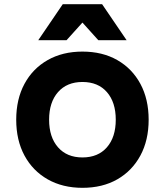

<svg xmlns="http://www.w3.org/2000/svg" viewBox="-20 -881 790 920"><path d="M375.1 19Q280.3 19 208.6 -21.6Q136.9 -62.3 97.3 -135.7Q57.7 -209.2 57.7 -307.4Q57.7 -405.7 97.3 -479.2Q136.9 -552.6 208.5 -593.2Q280.1 -633.8 374.9 -633.8Q470.7 -633.8 541.9 -593.2Q613.1 -552.6 652.7 -479.2Q692.3 -405.7 692.3 -307.4Q692.3 -209.2 652.7 -135.7Q613.1 -62.3 542 -21.6Q470.9 19 375.1 19ZM375 -126.6Q449.9 -126.6 492.3 -175.2Q534.7 -223.9 534.7 -307.4Q534.7 -391 492.3 -439.6Q449.9 -488.2 375 -488.2Q300.7 -488.2 258 -439.6Q215.3 -391 215.3 -307.4Q215.3 -223.9 258 -175.2Q300.7 -126.6 375 -126.6ZM163.4 -688.5 280.7 -860.8H469.3L586.6 -688.5H451L326.4 -826.8H423.6L299 -688.5Z"/></svg>

Font: Martian Mono SemiExpanded
Style: Regular
Weight: 400
Width: 6
Monospace: yes
Designer: Roman Shamin
Foundry: Evil Martians
Version: Version 1.000